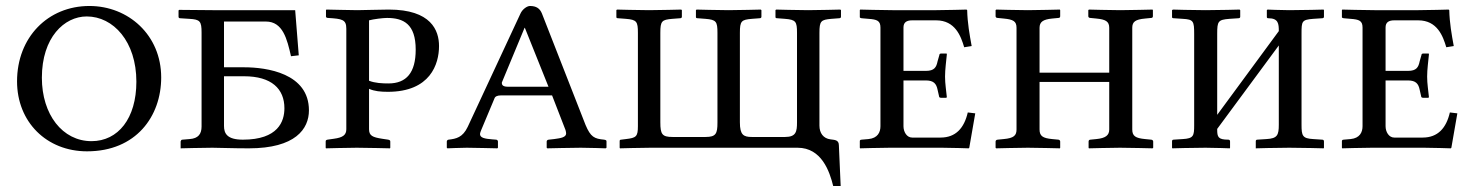

<svg xmlns="http://www.w3.org/2000/svg" viewBox="-20 -494 4929 642"><path d="M270 -439C359 -439 436 -355 436 -221C436 -98 375 -22 286 -22C189 -22 120 -111 120 -234C120 -369 195 -439 270 -439ZM519 -235C519 -377 409 -474 279 -474C140 -474 37 -369 37 -222C37 -86 136 12 271 12C435 12 519 -105 519 -235Z M1013 -125C1013 -249 872 -269 796 -269H729V-422H869C926 -422 940 -363 953 -306L979 -309L967 -460H691C661 -460 579 -461 579 -461L577 -459V-438C577 -435 579 -433 582 -433L613 -431C649 -429 654 -423 654 -385V-71C654 -46 643 -31 614 -29L590 -27C586 -27 585 -24 584 -21V2C584 2 659 0 690 0C714 0 756 2 812 2C968 2 1013 -63 1013 -125ZM729 -239H796C888 -239 931 -197 931 -132C931 -88 910 -27 792 -27C739 -27 729 -48 729 -73Z M1214 -426C1229 -430 1260 -434 1274 -434C1329 -434 1370 -414 1370 -328C1370 -251 1339 -215 1279 -215C1259 -215 1234 -216 1214 -224ZM1138 -62C1138 -43 1127 -34 1096 -30L1075 -27C1071 -26 1069 -25 1069 -21V0L1070 2C1070 2 1145 0 1173 0C1204 0 1284 2 1284 2L1285 0V-21C1285 -25 1282 -26 1278 -27L1258 -30C1226 -35 1214 -40 1214 -62V-197C1232 -189 1252 -187 1277 -187C1419 -187 1448 -280 1448 -340C1448 -392 1422 -462 1280 -462C1243 -462 1203 -460 1175 -460C1146 -460 1087 -462 1072 -462L1070 -461V-439C1070 -437 1071 -434 1077 -434C1124 -431 1138 -429 1138 -398Z M1633 -164C1635 -171 1642 -175 1655 -175H1826L1871 -59C1872 -55 1873 -51 1873 -48C1873 -35 1856 -32 1833 -29L1815 -27C1811 -27 1808 -24 1808 -21V0L1810 2C1810 2 1894 0 1922 0C1952 0 2005 2 2005 2L2008 0V-21C2008 -24 2007 -26 2000 -27C1967 -30 1955 -36 1938 -76L1792 -449C1785 -466 1773 -474 1752 -474C1743 -474 1727 -464 1720 -448L1544 -70C1527 -34 1505 -30 1480 -27C1477 -27 1474 -24 1474 -21V0L1476 2C1476 2 1521 0 1541 0C1560 0 1643 2 1643 2L1645 0V-21C1645 -24 1642 -27 1639 -27L1626 -28C1601 -30 1585 -33 1585 -46C1585 -49 1587 -54 1589 -59ZM1814 -204H1678C1658 -204 1658 -213 1658 -218L1734 -401H1735Z M2647 0C2727 0 2754 79 2766 128H2791L2785 -8C2785 -27 2770 -26 2757 -28C2733 -31 2720 -49 2720 -74V-384C2720 -424 2725 -428 2760 -431L2786 -433C2790 -433 2792 -435 2792 -438V-460L2790 -462C2790 -462 2712 -460 2682 -460C2652 -460 2575 -462 2575 -462L2573 -460V-437C2573 -434 2575 -433 2579 -433L2605 -431C2641 -428 2645 -422 2645 -384V-85C2645 -54 2642 -36 2605 -36H2494C2466 -36 2454 -43 2454 -85V-384C2454 -424 2459 -428 2494 -431L2520 -433C2524 -433 2526 -435 2526 -438V-460L2524 -462C2524 -462 2446 -460 2416 -460C2386 -460 2309 -462 2309 -462L2307 -460V-437C2307 -434 2309 -433 2313 -433L2339 -431C2375 -428 2379 -422 2379 -384V-84C2379 -47 2374 -36 2339 -36H2229C2194 -36 2188 -45 2188 -85V-384C2188 -424 2193 -428 2228 -431L2254 -433C2258 -433 2260 -435 2260 -438V-460L2258 -462C2258 -462 2180 -460 2150 -460C2120 -460 2043 -462 2043 -462L2041 -460V-437C2041 -434 2043 -433 2047 -433L2073 -431C2109 -428 2113 -422 2113 -384V-72C2113 -37 2107 -33 2073 -29L2057 -27C2053 -27 2052 -25 2052 -22V0L2053 2C2053 2 2125 0 2155 0Z M3130 0C3160 0 3219 2 3219 2L3221 0L3241 -115L3216 -118C3204 -66 3176 -34 3125 -34H3030C3012 -34 3001 -53 3001 -72V-225H3076C3102 -225 3111 -214 3115 -194L3120 -172C3120 -169 3122 -167 3127 -167H3144L3146 -169C3144 -192 3140 -213 3140 -238C3140 -262 3144 -290 3146 -312C3146 -314 3146 -315 3144 -315H3127C3123 -315 3121 -313 3121 -310L3115 -289C3111 -269 3104 -257 3076 -257H3001V-402C3001 -419 3011 -426 3030 -426H3110C3174 -426 3193 -373 3204 -336L3229 -340C3222 -378 3215 -417 3214 -460L3212 -462C3212 -462 3141 -460 3111 -460H2964C2934 -460 2856 -462 2856 -462L2855 -460V-437C2855 -436 2855 -434 2861 -433L2884 -431C2912 -429 2924 -425 2924 -402V-72C2924 -52 2915 -32 2884 -29L2861 -27C2856 -27 2855 -24 2855 -22V0L2856 2C2856 2 2925 0 2955 0Z M3689 -61C3689 -41 3676 -32 3646 -29L3626 -27C3622 -27 3620 -24 3620 -21V0L3621 2C3621 2 3697 0 3725 0C3755 0 3834 2 3834 2L3836 0V-21C3836 -24 3833 -27 3829 -27L3809 -29C3777 -32 3766 -39 3766 -61V-401C3766 -421 3776 -429 3809 -432L3829 -434C3833 -434 3835 -436 3835 -440V-460L3834 -462C3834 -462 3754 -460 3726 -460C3695 -460 3621 -462 3621 -462L3619 -460V-440C3619 -436 3622 -434 3626 -434L3646 -432C3676 -429 3689 -423 3689 -401V-251H3456V-401C3456 -421 3468 -429 3498 -432L3519 -434C3523 -434 3525 -436 3525 -440V-460L3524 -462C3524 -462 3444 -460 3417 -460C3386 -460 3311 -462 3311 -462L3309 -460V-440C3309 -436 3312 -434 3316 -434L3336 -432C3368 -429 3379 -423 3379 -401V-61C3379 -41 3370 -32 3336 -29L3316 -27C3312 -27 3309 -24 3309 -21V0L3311 2C3311 2 3389 0 3417 0C3447 0 3524 2 3524 2L3525 0V-21C3525 -24 3522 -27 3519 -27L3498 -29C3467 -32 3456 -39 3456 -61V-220H3689Z M4011 -460C3968 -460 3902 -462 3902 -462L3899 -460V-437C3899 -434 3901 -433 3905 -433L3935 -431C3971 -429 3973 -423 3973 -380V-75C3973 -40 3971 -31 3935 -29L3904 -27C3901 -27 3899 -25 3899 -22V0L3900 2C3900 2 3968 0 4011 0C4043 0 4092 2 4092 2L4093 0V-21C4093 -25 4091 -27 4087 -27C4053 -27 4050 -36 4050 -61V-63L4256 -342V-77C4256 -42 4251 -31 4215 -29L4184 -27C4181 -27 4179 -25 4179 -22V0V2C4179 2 4247 0 4291 0C4336 0 4406 2 4406 2L4407 0V-21C4407 -25 4405 -27 4401 -27L4371 -29C4335 -31 4332 -40 4332 -77V-382C4332 -423 4333 -428 4371 -431L4401 -433C4405 -433 4407 -435 4407 -438V-460L4406 -462C4406 -462 4336 -460 4291 -460C4263 -460 4218 -462 4218 -462L4216 -460V-437C4216 -434 4218 -433 4221 -433C4255 -433 4256 -414 4256 -390L4050 -110V-381C4050 -423 4053 -428 4091 -431L4121 -433C4125 -433 4127 -435 4127 -438V-460L4125 -462C4125 -462 4055 -460 4011 -460Z M4742 0C4772 0 4831 2 4831 2L4833 0L4853 -115L4828 -118C4816 -66 4788 -34 4737 -34H4642C4624 -34 4613 -53 4613 -72V-225H4688C4714 -225 4723 -214 4727 -194L4732 -172C4732 -169 4734 -167 4739 -167H4756L4758 -169C4756 -192 4752 -213 4752 -238C4752 -262 4756 -290 4758 -312C4758 -314 4758 -315 4756 -315H4739C4735 -315 4733 -313 4733 -310L4727 -289C4723 -269 4716 -257 4688 -257H4613V-402C4613 -419 4623 -426 4642 -426H4722C4786 -426 4805 -373 4816 -336L4841 -340C4834 -378 4827 -417 4826 -460L4824 -462C4824 -462 4753 -460 4723 -460H4576C4546 -460 4468 -462 4468 -462L4467 -460V-437C4467 -436 4467 -434 4473 -433L4496 -431C4524 -429 4536 -425 4536 -402V-72C4536 -52 4527 -32 4496 -29L4473 -27C4468 -27 4467 -24 4467 -22V0L4468 2C4468 2 4537 0 4567 0Z"/></svg>

Font: Linux Libertine O C
Style: Regular
Weight: 400
Designer: Philipp H. Poll
Foundry: Philipp H. Poll
Version: Version 4.0.3